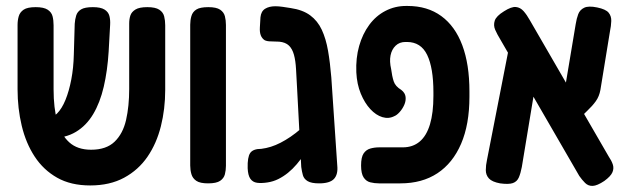

<svg xmlns="http://www.w3.org/2000/svg" viewBox="-20 -607 2108 645"><path d="M283 16Q218 16 172 -10Q126 -36 96.5 -81Q67 -126 53 -184.5Q39 -243 39 -307V-523Q39 -539 43 -552.5Q47 -566 59.5 -574.5Q72 -583 100 -583Q127 -583 140 -574.5Q153 -566 156.5 -552.5Q160 -539 160 -522V-307Q160 -244 172.5 -199Q185 -154 212.5 -129Q240 -104 286 -104Q337 -104 365 -131Q393 -158 403.5 -204Q414 -250 414 -308V-528Q414 -543 418 -555Q422 -567 435 -575Q448 -583 475 -583Q502 -583 515 -574.5Q528 -566 531.5 -552Q535 -538 535 -522V-305Q535 -241 520.5 -183Q506 -125 475.5 -80.5Q445 -36 397 -10Q349 16 283 16ZM113 -143 103 -209H136Q155 -209 171.5 -225.5Q188 -242 200 -271.5Q212 -301 219.5 -340Q227 -379 228 -424L231 -527Q232 -542 236 -555Q240 -568 252.5 -575.5Q265 -583 292 -583Q318 -583 331 -575Q344 -567 347.5 -553.5Q351 -540 350 -524L345 -434Q341 -369 328.5 -315.5Q316 -262 293 -223.5Q270 -185 235 -164Q200 -143 152 -143Z M679 9Q652 9 639.5 0.5Q627 -8 623 -22Q619 -36 619 -51V-524Q619 -539 623 -553Q627 -567 639.5 -575Q652 -583 680 -583Q707 -583 719.5 -574.5Q732 -566 735.5 -552.5Q739 -539 739 -523V-50Q739 -35 735.5 -21.5Q732 -8 719.5 0.5Q707 9 679 9Z M1052 9Q1026 9 1013.5 1.5Q1001 -6 997.5 -18.5Q994 -31 992 -46L978 -311Q976 -346 974.5 -374.5Q973 -403 967.5 -423Q962 -443 950.5 -454Q939 -465 918 -467Q902 -468 889.5 -468Q877 -468 869 -472Q860 -478 856 -488.5Q852 -499 853 -515L855 -549Q857 -569 870.5 -577.5Q884 -586 905 -586Q916 -586 930 -584Q944 -582 956 -580Q997 -574 1022 -555.5Q1047 -537 1061 -507Q1075 -477 1082 -436.5Q1089 -396 1093 -347L1113 -51Q1116 -21 1102 -6Q1088 9 1052 9ZM878 6Q858 9 843.5 7Q829 5 821 -6.5Q813 -18 812 -42Q811 -79 820.5 -93Q830 -107 858 -107Q874 -109 890 -114Q906 -119 922.5 -127.5Q939 -136 956 -147.5Q973 -159 991.5 -175Q1010 -191 1031 -211L1032 -134Q1018 -112 1004.5 -92Q991 -72 977 -55.5Q963 -39 947.5 -26.5Q932 -14 915 -5.5Q898 3 878 6Z M1253 9Q1238 9 1224 5.5Q1210 2 1201.5 -11Q1193 -24 1193 -51Q1193 -79 1201.5 -91.5Q1210 -104 1224 -108Q1238 -112 1254 -112H1333Q1367 -112 1390 -131.5Q1413 -151 1424.5 -189.5Q1436 -228 1436 -285V-297Q1436 -379 1415 -422.5Q1394 -466 1347 -466H1342Q1322 -466 1309 -453.5Q1296 -441 1292 -421Q1288 -401 1294 -375Q1297 -351 1302.5 -334Q1308 -317 1328 -305Q1341 -295 1342.5 -281.5Q1344 -268 1338 -254.5Q1332 -241 1322.5 -230.5Q1313 -220 1305 -217Q1286 -207 1264.5 -213.5Q1243 -220 1224 -240.5Q1205 -261 1192 -292.5Q1179 -324 1177 -364Q1175 -412 1186.5 -452.5Q1198 -493 1220.5 -523.5Q1243 -554 1275 -570.5Q1307 -587 1344 -587H1349Q1416 -587 1462.5 -553Q1509 -519 1533 -455Q1557 -391 1557 -300V-282Q1557 -189 1529 -124Q1501 -59 1449.5 -25Q1398 9 1325 9Z M2010 1Q1986 17 1971 17.5Q1956 18 1945.5 7.5Q1935 -3 1926 -16L1661 -474Q1650 -492 1643.5 -507Q1637 -522 1642 -537.5Q1647 -553 1673 -569Q1698 -585 1713 -583.5Q1728 -582 1739 -569.5Q1750 -557 1760 -539L2025 -81Q2034 -68 2038.5 -55Q2043 -42 2037.5 -28.5Q2032 -15 2010 1ZM1660 9Q1633 4 1622.5 -7.5Q1612 -19 1612 -35.5Q1612 -52 1616 -70L1688 -438L1791 -397L1733 -46Q1729 -25 1723 -11Q1717 3 1703 8Q1689 13 1660 9ZM1914 -195 1867 -245 1914 -526Q1917 -545 1922.5 -559.5Q1928 -574 1942.5 -581Q1957 -588 1986 -582Q2015 -576 2024.5 -564.5Q2034 -553 2033.5 -536.5Q2033 -520 2029 -501L1997 -305Q1993 -283 1981.5 -267Q1970 -251 1953 -235Q1936 -219 1914 -195Z"/></svg>

Font: Fredoka Condensed Medium
Style: Regular
Weight: 500
Width: 3
Designer: Ben Nathan
Foundry: Milena B. Brandão, Ben Nathan
Version: Version 2.001